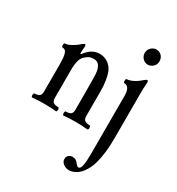

<svg xmlns="http://www.w3.org/2000/svg" viewBox="-206 -748 1062 1149"><g transform="rotate(30 325.5 -173.0)"><path d="M36 4Q32 4 30.5 -3Q29 -10 30.5 -17Q32 -24 36 -24Q58 -24 69 -32Q80 -40 80 -62V-259Q80 -295 73.5 -320.5Q67 -346 44 -346Q40 -346 38.5 -353Q37 -360 38.5 -367Q40 -374 44 -374Q59 -374 77 -383Q95 -392 110.5 -403Q126 -414 133 -421Q145 -431 150 -431Q157 -431 157 -417Q156 -409 155 -392Q154 -375 154 -368L160 -367Q201 -425 256 -425Q290 -425 315.5 -407Q341 -389 354 -357Q362 -335 367 -303Q372 -271 372 -230V-62Q372 -40 383.5 -32Q395 -24 417 -24Q422 -24 423.5 -17Q425 -10 423.5 -3Q422 4 417 4Q397 2 376 1Q355 0 335 0Q314 0 293.5 1Q273 2 252 4Q248 4 246.5 -3Q245 -10 246.5 -17Q248 -24 252 -24Q275 -24 286 -32Q297 -40 297 -62V-176Q297 -248 296 -289Q295 -330 287 -348Q278 -368 267 -374.5Q256 -381 240 -381Q221 -381 209 -374.5Q197 -368 188 -360Q172 -349 163.5 -324Q155 -299 155 -256V-62Q155 -40 166.5 -32Q178 -24 200 -24Q205 -24 206.5 -17Q208 -10 206.5 -3Q205 4 200 4Q180 2 159.5 1Q139 0 118 0Q97 0 76.5 1Q56 2 36 4ZM537 -512Q515 -512 500.5 -528Q486 -544 486 -564Q486 -587 502 -602Q518 -617 537 -617Q560 -617 574 -601.5Q588 -586 588 -564Q588 -542 572 -527Q556 -512 537 -512ZM442 271Q422 271 404.5 258Q387 245 387 225Q387 208 399 199Q411 190 423 190Q448 190 461 209Q470 221 475.5 224.5Q481 228 486 228Q510 228 510 121V-281Q510 -346 471 -346Q467 -346 465.5 -353Q464 -360 465.5 -367Q467 -374 471 -374Q489 -374 514 -386.5Q539 -399 562 -420Q574 -431 581 -431Q588 -431 588 -417Q586 -393 585.5 -374Q585 -355 585 -339V-41Q585 -16 584 11Q583 38 580 64Q575 109 565 144.5Q555 180 538 207Q519 239 493.5 255Q468 271 442 271Z"/></g></svg>

Font: Junicode Two Beta Condensed
Style: Regular
Weight: 400
Width: 3
Designer: Peter S. Baker
Foundry: Briery Creek Software
Version: Version 1.053; ttfautohint (v1.8.4)